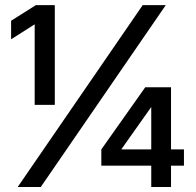

<svg xmlns="http://www.w3.org/2000/svg" viewBox="-20 -748 786 768"><path d="M385.3 -150.4V-85.4H585V0H664.1V-85.4H715.8V-150.4H664.1V-398.9H561ZM550.8 -727.5 50.8 0H143.1L643.1 -727.5ZM199.2 -328.6V-727.5H123.5L24.4 -665V-590.8L118.2 -650.4H118.7V-328.6ZM585 -319.3V-150.4H465.8V-151.4L584.5 -319.3Z"/></svg>

Font: Inteeer Medium
Style: Regular
Weight: 500
Designer: Rasmus Andersson
Foundry: rsms
Version: Version 4.001;Glyphs 3.4 (3402)